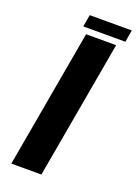

<svg xmlns="http://www.w3.org/2000/svg" viewBox="-154 -875 669 938"><g transform="rotate(20 181.0 -406.0)"><path d="M187.5 0H31.2L158.2 -718.8H314.5ZM132.3 -750 143.1 -812.5H361.8L351.1 -750Z"/></g></svg>

Font: Signwood
Style: Italic
Weight: 400
Italic angle: -10°
Designer: GGBotNet
Foundry: GGBotNet
Version: 0.95